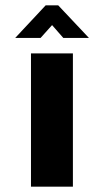

<svg xmlns="http://www.w3.org/2000/svg" viewBox="-20 -699 386 719"><path d="M96 0V-499H253V0ZM37 -557 151 -679H198L313 -557H217L175 -605L132 -557Z"/></svg>

Font: Maven Pro ExtraBold
Style: Regular
Weight: 800
Designer: Joe Prince
Foundry: Joe Prince
Version: Version 2.100